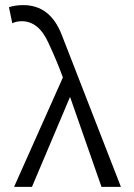

<svg xmlns="http://www.w3.org/2000/svg" viewBox="-20 -731 525 751"><path d="M226 -428Q202 -494 170 -562Q132 -648 65 -648Q44 -648 28 -640L15 -703Q41 -711 71 -711Q176 -711 221 -596L453 0H377L254 -352L105 0H35Z"/></svg>

Font: QiushuiShotai Bright
Style: Regular
Weight: 400
Designer: Christian Thalmann (Catharsis Fonts)
Version: Version 1.250;